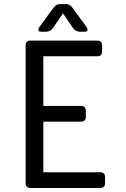

<svg xmlns="http://www.w3.org/2000/svg" viewBox="-20 -934 626 954"><path d="M275.9 -913.6H310.1Q326.7 -913.6 340.8 -894.5L410.2 -799.8Q415 -793 415 -786.1Q415 -776.4 403.3 -776.4H377.4Q355 -776.4 341.8 -795.9L293 -867.7L244.1 -795.9Q231 -776.4 208.5 -776.4H182.6Q170.9 -776.4 170.9 -786.1Q170.9 -793 175.8 -799.8L245.1 -894.5Q259.3 -913.6 275.9 -913.6ZM107.4 -708.5ZM477.5 0H131.8Q107.4 0 107.4 -23.9V-708.5Q107.4 -732.4 131.8 -732.4H462.9Q487.3 -732.4 487.3 -708.5V-678.2Q487.3 -654.3 462.9 -654.3H195.3V-407.7H381.8Q406.2 -407.7 406.2 -383.8V-353.5Q406.2 -329.6 381.8 -329.6H195.3V-78.1H477.5Q502 -78.1 502 -54.2V-23.9Q502 0 477.5 0Z"/></svg>

Font: Simply Mono
Style: Book
Weight: 400
Designer: Wojciech Kalinowski "wmk69" (wmk69@o2.pl)
Foundry: Wojciech Kalinowski "wmk69" (wmk69@o2.pl)
Version: Version 1.0.0